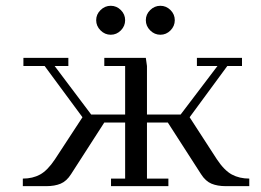

<svg xmlns="http://www.w3.org/2000/svg" viewBox="-20 -637 893 657"><path d="M58.1 0V-25.9Q91.8 -25.9 117.2 -39.8Q142.6 -53.7 168 -91.8L262.2 -235.8L132.8 -411.1H60.1V-439H213.9V-411.1H167L292 -245.1H408.2V-411.1H336.9V-439H479L482.9 -411.1V-245.1H598.1L724.1 -411.1H653.8V-439H808.1V-411.1H757.8L628.9 -235.8L722.2 -91.8Q747.6 -53.7 773.4 -39.8Q799.3 -25.9 833 -25.9V0H752.9Q724.1 0 703.6 -8.5Q683.1 -17.1 668 -41L554.2 -217.8H482.9V-25.9H556.2V0H359.9V-25.9H408.2V-217.8H336.9L223.1 -41Q208 -17.1 187.5 -8.5Q167 0 138.2 0ZM324 -533Q309.1 -547.9 309.1 -567.9Q309.1 -587.9 324 -602.5Q338.9 -617.2 358.9 -617.2Q378.9 -617.2 393.6 -602.5Q408.2 -587.9 408.2 -567.9Q408.2 -547.9 393.6 -533Q378.9 -518.1 358.9 -518.1Q338.9 -518.1 324 -533ZM493.9 -533Q479 -547.9 479 -567.9Q479 -587.9 493.9 -602.5Q508.8 -617.2 528.8 -617.2Q548.8 -617.2 563.5 -602.5Q578.1 -587.9 578.1 -567.9Q578.1 -547.9 563.5 -533Q548.8 -518.1 528.8 -518.1Q508.8 -518.1 493.9 -533Z"/></svg>

Font: Dehuti
Style: Book
Weight: 400
Version: Version 1.2